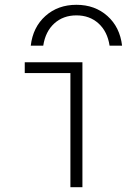

<svg xmlns="http://www.w3.org/2000/svg" viewBox="-20 -779 540 799"><path d="M298 -759Q375 -759 427 -712.5Q479 -666 488 -589H436Q427 -648 390 -681.5Q353 -715 298 -715Q243 -715 206 -681.5Q169 -648 160 -589H108Q117 -666 169 -712.5Q221 -759 298 -759ZM273 0V-475H83V-520H323V0Z"/></svg>

Font: M PLUS 1 Code Light
Style: Regular
Weight: 300
Designer: Coji Morishita
Foundry: UNDERFOREST DESIGN
Version: Version 1.002